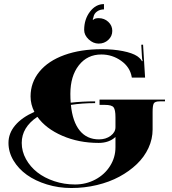

<svg xmlns="http://www.w3.org/2000/svg" viewBox="-20 -702 849 949"><path d="M396 -553.8Q396 -606.6 424.6 -644.2Q453.2 -681.8 493.9 -681.8V-655.6Q474.2 -655.6 459.8 -645.3Q445.4 -635.1 442.3 -618.9Q441 -611 437.9 -606.6L441.4 -604Q447.6 -612.3 467.7 -612.3Q495.6 -612.3 515.3 -594Q535 -575.6 535 -549.4Q535 -523.2 515.3 -504.8Q495.6 -486.5 467.7 -486.5Q440.6 -486.5 418.3 -507.4Q396 -528.4 396 -553.8ZM131.1 -225.1Q131.1 -294.6 174.8 -347.9Q218.5 -401.2 298.5 -430.1Q378.5 -458.9 483.4 -458.9Q540.2 -458.9 587.4 -449.5Q634.6 -440.1 658.2 -424.4Q677.9 -410 681.4 -399.5L684.9 -400.3Q681.8 -410.8 681.4 -424.8L678.3 -480.8L687.1 -481.2L697.1 -318.6H631.6L631.1 -321.2Q622.8 -370.2 578.9 -401.4Q535 -432.7 480.8 -432.7Q411.7 -432.7 369.8 -379.4Q327.8 -326 327.8 -238.2Q327.8 -215 329.5 -194.5Q386.8 -201 450.2 -201V-192.3Q386.4 -192.3 330.4 -183.6Q338.7 -100.1 374.1 -56.6Q409.5 -13.1 469.4 -13.1Q503.1 -13.1 526.9 -30.8Q550.7 -48.5 550.7 -73.4V-122.4Q550.7 -159.5 541.5 -171.5Q532.3 -183.6 498.3 -183.6H472V-209.8H795.5V-201H769.2Q745.2 -201 739.7 -190.1Q734.3 -179.2 734.3 -148.6V-62.1Q734.3 -14.9 713.9 29.3Q693.6 73.4 656.5 109Q619.3 144.7 569.9 171.3Q520.5 198 459.1 212.6Q397.7 227.3 332.6 227.3Q269.2 227.3 211.8 209.6Q154.3 191.9 112.8 162.2Q71.2 132.4 46.5 91.1Q21.9 49.8 21.9 4.4Q21.9 -43.3 55.1 -82.6Q88.3 -121.9 149.9 -149Q131.1 -185.8 131.1 -225.1ZM550.7 -24.9Q518.8 4.4 467.7 4.4Q369.3 4.4 287.8 -31Q206.3 -66.4 164.8 -124.6Q87.4 -72.6 87.4 4.4Q87.4 46.3 108.4 84.4Q129.4 122.4 164.6 149.9Q199.7 177.4 248.5 193.6Q297.2 209.8 351 209.8Q405.2 209.8 451.3 185.3Q497.4 160.8 524 118.4Q550.7 76 550.7 26.2Z"/></svg>

Font: Wabroye
Style: Medium
Weight: 500
Designer: gluk
Foundry: gluk
Version: Version 0.14